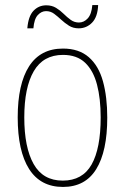

<svg xmlns="http://www.w3.org/2000/svg" viewBox="-20 -729 495 759"><path d="M404 -264Q404 -131 360.5 -60.5Q317 10 229 10Q140 10 95 -61Q50 -132 50 -265Q50 -397 95 -467Q140 -537 229 -537Q292 -537 331 -503Q370 -469 387 -407.5Q404 -346 404 -264ZM76 -265Q76 -146 113 -80.5Q150 -15 228 -15Q306 -15 342 -78.5Q378 -142 378 -265Q378 -339 363.5 -394.5Q349 -450 316.5 -481Q284 -512 229 -512Q151 -512 113.5 -447.5Q76 -383 76 -265ZM88 -617Q92 -665 112.5 -686.5Q133 -708 163 -708Q185 -708 201.5 -698Q218 -688 231.5 -674.5Q245 -661 259.5 -650.5Q274 -640 292 -640Q312 -640 327 -656.5Q342 -673 345 -709H368Q366 -662 344 -639.5Q322 -617 291 -617Q269 -617 252.5 -627.5Q236 -638 222 -651Q208 -664 194 -674.5Q180 -685 162 -685Q144 -685 129.5 -669.5Q115 -654 112 -617Z"/></svg>

Font: Noto Sans Gurmukhi UI Condensed Thin
Style: Regular
Weight: 100
Width: 3
Designer: Jelle Bosma - Monotype Design Team
Foundry: Monotype Imaging Inc.
Version: Version 2.004; ttfautohint (v1.8.4.7-5d5b)